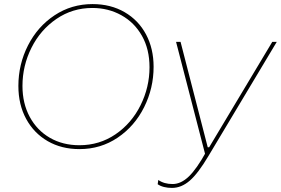

<svg xmlns="http://www.w3.org/2000/svg" viewBox="-20 -725 1375 940"><path d="M70 -304Q70 -410 117 -502.5Q164 -595 247 -650Q330 -705 433 -705Q522 -705 590 -665.5Q658 -626 695 -556.5Q732 -487 732 -398Q732 -293 685.5 -200Q639 -107 556 -51Q473 5 369 5Q281 5 213.5 -34Q146 -73 108 -143Q70 -213 70 -304ZM712 -396Q712 -484 675 -549.5Q638 -615 574 -650.5Q510 -686 432 -686Q335 -686 256.5 -632.5Q178 -579 134 -491Q90 -403 90 -304Q90 -219 125.5 -153Q161 -87 224 -50.5Q287 -14 369 -14Q467 -14 545.5 -67.5Q624 -121 668 -209.5Q712 -298 712 -396ZM752 177 755 156Q783 176 825 176Q866 176 904.5 139Q943 102 990 17L988 44L842 -520H864L997 -4H1004L1313 -520H1335L1001 38Q950 124 909 159.5Q868 195 822 195Q801 195 783 190.5Q765 186 752 177Z"/></svg>

Font: Fixel Italic Variable Display Thin
Style: Italic
Weight: 100
Italic angle: -10°
Designer: AlfaBravo + MacPaw
Foundry: Kyrylo Tkachov, Marchela Mozhyna, Serhii Makarenko, Maria Weinstein, Zakhar Kryvoshyya
Version: Version 1.210;Glyphs 3.2 (3217)